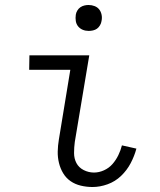

<svg xmlns="http://www.w3.org/2000/svg" viewBox="-20 -742 640 770"><path d="M351 8Q327 8 304 2.5Q281 -3 263 -15.5Q245 -28 233.5 -47Q222 -66 216.5 -88.5Q211 -111 211.5 -134.5Q212 -158 216 -182L262 -462H97L98 -520H338L280 -173Q277 -151 277 -128.5Q277 -106 286.5 -88Q296 -70 315.5 -60Q335 -50 357 -50Q377 -50 397 -59Q417 -68 431 -84Q445 -100 454.5 -119.5Q464 -139 469 -159L527 -146Q519 -116 504 -87.5Q489 -59 465.5 -36.5Q442 -14 411.5 -3Q381 8 351 8ZM336 -618Q323 -618 312 -622.5Q301 -627 293.5 -636Q286 -645 284 -657.5Q282 -670 284 -683Q285 -691 290 -699.5Q295 -708 302.5 -713Q310 -718 318.5 -720Q327 -722 335 -722Q348 -722 359.5 -717.5Q371 -713 378 -704Q385 -695 387.5 -682.5Q390 -670 387 -657Q386 -649 381 -640.5Q376 -632 369 -627Q362 -622 353 -620Q344 -618 336 -618Z"/></svg>

Font: Iosevka HT Light Extended
Style: Italic
Weight: 300
Width: 7
Italic angle: -9°
Monospace: yes
Designer: Belleve Invis
Foundry: Belleve Invis
Version: Version 32.3.0; ttfautohint (v1.8.4)